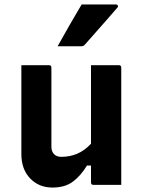

<svg xmlns="http://www.w3.org/2000/svg" viewBox="-20 -831 640 863"><path d="M200 -538Q211 -538 211 -527V-172Q211 -150 223 -138Q235 -126 255 -126Q294 -126 327 -140Q360 -154 389 -185V-538H514Q525 -538 525 -527V0H400Q389 0 389 -11V-87H371Q343 -41 307.5 -14.5Q272 12 216 12Q155 12 115.5 -29Q76 -70 76 -139V-538ZM347 -811H500Q507 -811 509.5 -806Q512 -801 507 -796Q482 -767 460 -742Q438 -717 414.5 -690.5Q391 -664 362 -631Q356 -623 345 -623H239Q265 -670 292 -717Q319 -764 347 -811Z"/></svg>

Font: Recursive Sn Lnr St
Style: Bold
Weight: 700
Version: Version 1.079;hotconv 1.0.112;makeotfexe 2.5.65598; ttfautoh